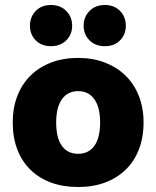

<svg xmlns="http://www.w3.org/2000/svg" viewBox="-20 -733 626 769"><path d="M555 -243Q555 -183 536.5 -135Q518 -87 483.5 -53.5Q449 -20 401 -2Q353 16 293 16Q233 16 185 -1.5Q137 -19 102.5 -52.5Q68 -86 49.5 -134Q31 -182 31 -243Q31 -302 50 -350Q69 -398 103.5 -431.5Q138 -465 186 -483Q234 -501 293 -501Q352 -501 400 -482.5Q448 -464 482.5 -430.5Q517 -397 536 -349Q555 -301 555 -243ZM293 -368Q251 -368 228 -335.5Q205 -303 205 -243Q205 -180 228 -148.5Q251 -117 293 -117Q335 -117 358 -149Q381 -181 381 -243Q381 -303 358 -335.5Q335 -368 293 -368ZM269 -630Q269 -595 245.5 -571.5Q222 -548 184 -548Q146 -548 123 -571.5Q100 -595 100 -630Q100 -665 123 -689Q146 -713 184 -713Q222 -713 245.5 -689Q269 -665 269 -630ZM484 -630Q484 -595 461 -571.5Q438 -548 400 -548Q362 -548 338.5 -571.5Q315 -595 315 -630Q315 -665 338.5 -689Q362 -713 400 -713Q438 -713 461 -689Q484 -665 484 -630Z"/></svg>

Font: Baloo 2 ExtraBold
Style: Regular
Weight: 800
Designer: Sarang Kulkarni and Ek Type
Foundry: Ek Type
Version: Version 1.640;hotconv 1.0.111;makeotfexe 2.5.65597; ttfautoh